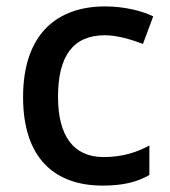

<svg xmlns="http://www.w3.org/2000/svg" viewBox="-20 -635 530 599"><path d="M300 -56C365 -56 407 -67 446 -89V-181C407 -160 362 -145 303 -145C210 -145 161 -210 161 -333C161 -460 208 -525 307 -525C345 -525 389 -512 426 -498L458 -584C423 -601 368 -615 308 -615C160 -615 52 -531 52 -332C52 -141 151 -56 300 -56Z"/></svg>

Font: Noto Sans Malayalam UI Medium
Style: Regular
Weight: 500
Designer: Jelle Bosma - Monotype Design Team
Foundry: Monotype Imaging Inc.
Version: Version 2.104